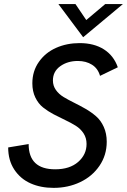

<svg xmlns="http://www.w3.org/2000/svg" viewBox="-20 -911 621 939"><path d="M386.7 -729 265.6 -891.1H349.1L401.9 -813L494.6 -891.1H581.1ZM242.2 7.8Q179.2 7.8 129.6 -14.2Q80.1 -36.1 50 -81.5Q20 -127 20 -189.9L120.1 -206.5Q120.1 -83 250 -83Q320.8 -83 362.1 -118.9Q403.3 -154.8 403.3 -207Q403.3 -236.3 388.7 -258.8Q374 -281.2 350.6 -295.9Q327.1 -310.5 299.1 -323.7Q271 -336.9 242.7 -351.8Q214.4 -366.7 190.9 -385.3Q167.5 -403.8 152.8 -434.1Q138.2 -464.4 138.2 -503.4Q138.2 -563 170.2 -608.4Q202.1 -653.8 254.4 -677Q306.6 -700.2 369.6 -700.2Q439.9 -700.2 488 -669.7Q536.1 -639.2 556.2 -582L469.2 -540Q459 -576.2 429.9 -594.5Q400.9 -612.8 360.8 -612.8Q310.5 -612.8 274.7 -587.2Q238.8 -561.5 238.8 -517.6Q238.8 -491.7 253.2 -471.2Q267.6 -450.7 291 -436.5Q314.5 -422.4 342.3 -408.7Q370.1 -395 398.2 -378.9Q426.3 -362.8 449.7 -342.5Q473.1 -322.3 487.5 -290.3Q502 -258.3 502 -217.8Q502 -152.3 466.6 -100.3Q431.2 -48.3 372.1 -20.3Q313 7.8 242.2 7.8Z"/></svg>

Font: HK Grotesk Medium Italic
Style: Regular
Weight: 500
Italic angle: -13°
Designer: Alfredo Marco Pradil and Stefan Peev
Foundry: Hanken Design Co.
Version: Version 1.000;PS 001.000;hotconv 1.0.88;makeotf.lib2.5.64775